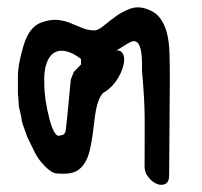

<svg xmlns="http://www.w3.org/2000/svg" viewBox="-20 -484 558 531"><path d="M372.6 -290.5Q373.5 -327.1 369.6 -345Q365.7 -362.8 358.6 -367.7Q351.6 -372.6 342 -368.2Q332.5 -363.8 321.8 -356.7Q311 -349.6 300 -343Q289.1 -336.4 281.7 -336.4Q305.7 -349.6 315.4 -340.8Q325.2 -332 323 -312.7Q320.8 -293.5 307.6 -270Q294.4 -246.6 272 -231Q248.5 -222.2 240.5 -145.8Q232.4 -69.3 220 -43.7Q207.5 -18.1 188.7 -9.5Q169.9 -1 135.3 -4.4Q126.5 -5.4 115.2 -14.4Q104 -23.4 93.3 -36.4Q82.5 -49.3 75.2 -64.7Q67.9 -80.1 55.7 -104.5Q40 -146.5 40 -151.9Q40 -156.7 35.9 -173.3Q31.7 -189.9 31.7 -195.3Q31.2 -205.6 30.8 -214.4Q29.3 -221.7 29.5 -229Q29.8 -236.3 29.5 -271Q29.3 -305.7 45.2 -358.2Q61 -410.6 94.7 -421.9Q119.1 -430.7 138.4 -429Q157.7 -427.2 174.3 -420.4Q190.9 -413.6 207.3 -406.7Q223.6 -399.9 241.2 -399.9Q251 -399.9 265.9 -412.1Q280.8 -424.3 298.8 -437.7Q316.9 -451.2 338.9 -459.5Q360.8 -467.8 384.8 -459.5Q408.2 -452.1 421.4 -435.5Q434.6 -418.9 441.2 -394.3Q447.8 -369.6 448.7 -337.6Q449.7 -305.7 449.7 -266.6L447.8 0Q447.8 20 436.8 24.9Q425.8 29.8 412.8 24.2Q399.9 18.6 389.2 4.4Q378.4 -9.8 379.9 -28.8Q379.9 -72.3 380.1 -102.5Q380.4 -132.8 380.1 -159.4Q379.9 -186 378.2 -215.8Q376.5 -245.6 372.6 -290.5ZM175.8 -264.2 184.1 -285.2Q193.8 -295.4 204.1 -305.7V-320.8Q183.1 -337.4 163.8 -342Q144.5 -346.7 130.4 -338.4Q116.2 -330.1 108.6 -308.6Q101.1 -287.1 102.5 -252.9Q102.5 -209 116.9 -154.5Q131.3 -100.1 147.5 -109.9Q159.7 -109.9 161.9 -124Q164.1 -138.2 175.8 -264.2Z"/></svg>

Font: AKL 022
Style: Regular
Weight: 400
Designer: AKL
Foundry: AKL
Version: Version 2.053;August 19, 2024;FontCreator 13.0.0.2675 64-bit